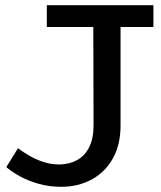

<svg xmlns="http://www.w3.org/2000/svg" viewBox="-20 -706 618 739"><path d="M215.7 13Q170 13 130.2 1.9Q90.3 -9.2 58.4 -26.5Q26.5 -43.9 4.3 -62.9L49.1 -135.5Q68.8 -120.8 94.1 -106.1Q119.3 -91.4 149.4 -81.9Q179.4 -72.4 211.3 -73Q248.7 -74.1 277.7 -90.3Q306.8 -106.4 323.4 -139.7Q340.1 -173 340.1 -224.7L339 -641H444V-223Q444 -148 413.7 -95Q383.4 -42 331.7 -14.5Q280 13 215.7 13ZM160.2 -602.2V-686H570.5V-602.2Z"/></svg>

Font: BioRhyme ExtraBold
Style: Regular
Weight: 800
Designer: Aoife Mooney
Foundry: Aoife Mooney Type
Version: Version 1.600;gftools[0.9.33]